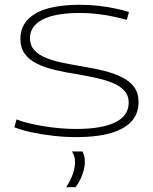

<svg xmlns="http://www.w3.org/2000/svg" viewBox="-20 -562 640 801"><path d="M40 -31 49 -64Q70 -55 99.5 -48Q129 -41 162 -35.5Q195 -30 230 -27Q265 -24 298 -24Q404 -24 460.5 -51.5Q517 -79 517 -134Q517 -162 500.5 -181.5Q484 -201 454.5 -214Q425 -227 385 -236Q345 -245 299 -253Q252 -260 210 -270Q168 -280 135 -296Q102 -312 83.5 -337.5Q65 -363 65 -400Q65 -468 127 -505Q189 -542 316 -542Q356 -542 393.5 -537.5Q431 -533 463.5 -526Q496 -519 518 -512L509 -479Q488 -485 456.5 -492Q425 -499 388.5 -503.5Q352 -508 316 -508Q210 -508 157.5 -480.5Q105 -453 105 -403Q105 -373 123 -353Q141 -333 172 -320.5Q203 -308 242 -300Q281 -292 323 -285Q372 -277 414 -266.5Q456 -256 488.5 -240Q521 -224 539.5 -199Q558 -174 558 -136Q558 -106 546.5 -82Q535 -58 513 -41Q491 -24 459.5 -12.5Q428 -1 387 4.5Q346 10 297 10Q250 10 202 4.5Q154 -1 112 -10Q70 -19 40 -31ZM256 219Q274 192 283.5 165Q293 138 293 114Q293 100 289.5 89.5Q286 79 280 70H324Q329 79 331.5 90Q334 101 334 113Q334 131 329 149Q324 167 316 184.5Q308 202 295 219Z"/></svg>

Font: Georama Expanded ExtraLight
Style: Regular
Weight: 250
Width: 7
Designer: Jean-Baptiste Levee
Foundry: Production Type
Version: Version 1.001